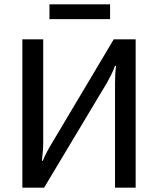

<svg xmlns="http://www.w3.org/2000/svg" viewBox="-20 -873 735 893"><path d="M611 -690V0H515V-486Q515 -506 516 -526.5Q517 -547 520 -567H515Q508 -547 498 -527Q488 -507 478 -489L185 0H84V-690H181V-210Q181 -189 179 -167.5Q177 -146 175 -125H179Q187 -145 197.5 -165Q208 -185 219 -203L509 -690ZM492 -853V-784H210V-853Z"/></svg>

Font: Exo 2 Medium
Style: Regular
Weight: 500
Designer: Natanael Gama
Foundry: Natanael Gama
Version: Version 2.010